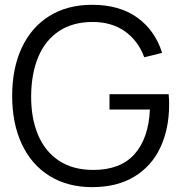

<svg xmlns="http://www.w3.org/2000/svg" viewBox="-20 -754 745 789"><path d="M358.7 15Q257.7 15 183.5 -31.1Q109.3 -77.2 69.7 -161.8Q30 -246.3 30 -360Q30 -473 69.3 -557.5Q108.7 -642 182.8 -688.2Q257 -734.3 358.7 -734.3Q470.3 -734.3 543.6 -682.1Q616.8 -629.8 646.3 -536.7L572.7 -518.7Q548 -586.3 493.7 -624.9Q439.3 -663.5 361.7 -663.7Q279.3 -664 222.5 -626.1Q165.7 -588.2 137.2 -519.8Q108.7 -451.3 108 -360Q107.3 -269.2 136 -200.6Q164.7 -132 221.8 -94Q278.8 -56 361.7 -55.7Q474.3 -55.2 532.5 -120.2Q590.7 -185.3 596 -304H430V-367H673Q674.3 -355.3 674.7 -343.6Q675 -331.8 675 -324.3Q675 -225.3 639.3 -148.7Q603.7 -72 532.6 -28.5Q461.5 15 358.7 15Z"/></svg>

Font: Manrope
Style: Regular
Weight: 400
Designer: Mikhail Sharanda
Foundry: Mikhail Sharanda
Version: Version 4.503